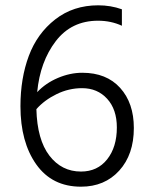

<svg xmlns="http://www.w3.org/2000/svg" viewBox="-20 -695 563 723"><path d="M484 -213Q484 -113 429 -52.5Q374 8 285 8Q176 8 116.5 -76Q57 -160 57 -295Q57 -400 88.5 -484.5Q120 -569 188 -622Q256 -675 350 -675Q397 -675 439 -660V-598Q398 -617 349 -617Q249 -617 190 -540Q131 -463 120 -348Q152 -382 198 -401.5Q244 -421 290 -421Q381 -421 432.5 -364Q484 -307 484 -213ZM285 -49Q347 -49 383.5 -95Q420 -141 420 -215Q420 -283 383.5 -323Q347 -363 289 -363Q239 -363 193 -340.5Q147 -318 117 -284Q120 -169 166 -109Q212 -49 285 -49Z"/></svg>

Font: Hind Siliguri Light
Style: Regular
Weight: 300
Designer: Jyotish Sonowal
Foundry: Indian Type Foundry
Version: Version 1.001;PS 1.0;hotconv 1.0.86;makeotf.lib2.5.63406; tt